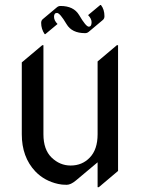

<svg xmlns="http://www.w3.org/2000/svg" viewBox="-20 -740 587 779"><path d="M389.6 -719.7Q403.8 -701.7 403.8 -674.3Q403.8 -664.6 397.5 -659.2L339.8 -610.8Q333.5 -605.5 325.2 -605.5Q271.5 -605.5 250 -642.1Q223.1 -687.5 211.2 -687.5Q199.2 -687.5 199.2 -671.9Q199.2 -656.7 213.4 -642.6L164.1 -601.6H161.1Q147 -622.6 147 -647Q147 -656.7 153.3 -662.1L210.9 -710.4Q217.3 -715.8 225.6 -715.8Q278.8 -715.8 300.8 -679.2Q328.6 -631.8 340.1 -631.8Q351.6 -631.8 351.6 -649.9Q351.6 -664.1 337.4 -678.7L386.7 -719.7ZM380.9 19.5H376V-81.5L288.1 -7.8Q267.1 9.8 250.5 9.8Q230 9.8 215.8 6.3Q160.2 -5.9 123 -44.9Q68.4 -103 68.4 -195.3V-486.8L151.4 -556.6H156.2V-195.3Q156.2 -133.3 189 -101.1Q222.7 -68.4 266.6 -68.4Q313.5 -68.4 344.2 -100.6Q376 -133.3 376 -195.3V-490.7L454.1 -556.6H459V-46.4Z"/></svg>

Font: Gothica
Style: Book
Weight: 400
Designer: Wojciech Kalinowski "wmk69" (wmk69@o2.pl)
Foundry: Wojciech Kalinowski "wmk69" (wmk69@o2.pl)
Version: Version 2.1.0; 2021-05-14